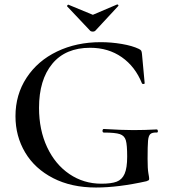

<svg xmlns="http://www.w3.org/2000/svg" viewBox="-20 -824 757 856"><path d="M49 -306Q49 -402 98.5 -477.5Q148 -553 234.5 -594.5Q321 -636 429 -636Q476 -636 523 -628Q570 -620 599 -606Q607 -602 609.5 -598Q612 -594 613 -583L625 -453Q625 -450 620 -449.5Q615 -449 613 -452Q583 -527 523 -569Q463 -611 382 -611Q272 -611 213 -539.5Q154 -468 154 -343Q154 -245 190 -168Q226 -91 289.5 -48Q353 -5 432 -5Q476 -5 500 -14Q524 -23 535.5 -49Q547 -75 547 -126Q547 -178 541 -198.5Q535 -219 514.5 -226Q494 -233 443 -233Q437 -233 437 -241Q437 -244 438.5 -246.5Q440 -249 442 -249Q525 -244 575 -244Q625 -244 679 -247Q681 -247 682.5 -244.5Q684 -242 684 -240Q684 -233 679 -233Q659 -234 650.5 -226.5Q642 -219 640 -196.5Q638 -174 638 -116Q638 -71 641.5 -52Q645 -33 645 -28Q645 -22 643 -20.5Q641 -19 633 -16Q507 12 408 12Q298 12 216.5 -30Q135 -72 92 -144.5Q49 -217 49 -306ZM279 -797Q279 -799 281.5 -801.5Q284 -804 285 -803L394 -758L502 -804H503Q506 -804 507.5 -801.5Q509 -799 507 -797L405 -687Q401 -683 394 -683Q386 -683 382 -687L279 -796Z"/></svg>

Font: Cormorant Garamond SemiBold
Style: Regular
Weight: 600
Designer: Christian Thalmann (Catharsis Fonts)
Foundry: Catharsis Fonts
Version: Version 4.000